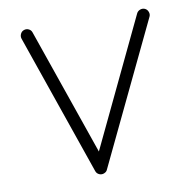

<svg xmlns="http://www.w3.org/2000/svg" viewBox="-77 -748 841 832"><g transform="rotate(-10 344.0 -332.0)"><path d="M81.1 -668.5Q91.8 -672.4 102.3 -667.5Q112.8 -662.6 116.2 -651.9L309.6 -93.8L577.1 -654.8Q582 -664.6 593 -668.5Q604 -672.4 614.3 -667.5Q624 -662.6 627.9 -651.6Q631.8 -640.6 627 -630.9L330.1 -10.3Q326.7 -1.5 316.4 2.9Q305.7 7.8 294.4 3.2Q283.2 -1.5 279.3 -12.7L64.5 -633.3Q61 -644 65.9 -654.5Q70.8 -665 81.1 -668.5Z"/></g></svg>

Font: Mikhak Light
Style: Regular
Weight: 300
Designer: Amin Abedi
Version: Version 3.3